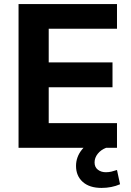

<svg xmlns="http://www.w3.org/2000/svg" viewBox="-20 -725 645 942"><path d="M71 0V-705H554V-584H219V-419H532V-297H219V-121H554V0ZM478 197Q419 197 386 167.5Q353 138 353 89Q353 45 382 9Q411 -27 459 -45L501 0Q475 10 459.5 29.5Q444 49 444 72Q444 95 460 107.5Q476 120 499 120Q514 120 526.5 117Q539 114 554 109L569 179Q528 197 478 197Z"/></svg>

Font: Nunito Sans ExtraBold
Style: Regular
Weight: 800
Designer: Vernon Adams
Foundry: Vernon Adams
Version: Version 3.101; ttfautohint (v1.8.4.7-5d5b);gftools[0.9.27]